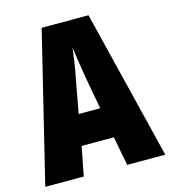

<svg xmlns="http://www.w3.org/2000/svg" viewBox="-107 -894 788 887"><g transform="rotate(-15 287.0 -450.0)"><path d="M392 -93 365 -232H211L184 -93H0L174 -807H398L574 -93ZM310 -538Q303 -578 297.5 -615Q292 -652 288 -682Q285 -654 279.5 -617Q274 -580 266 -540L236 -378H339Z"/></g></svg>

Font: Noto Sans Kannada UI ExtraCondensed Black
Style: Regular
Weight: 900
Width: 2
Designer: Jelle Bosma - Monotype Design Team
Foundry: Monotype Imaging Inc.
Version: Version 2.005; ttfautohint (v1.8.4.7-5d5b)